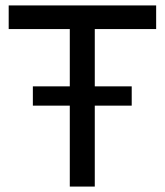

<svg xmlns="http://www.w3.org/2000/svg" viewBox="-20 -687 608 707"><path d="M555 -580V-667H12V-580H237V-369H101V-298H237V0H329V-298H465V-369H329V-580H555Z"/></svg>

Font: Maven Pro
Style: Medium
Weight: 500
Designer: Joe Prince
Foundry: Joe Prince
Version: Version 1.003